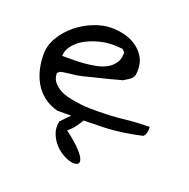

<svg xmlns="http://www.w3.org/2000/svg" viewBox="-96 -434 669 681"><g transform="rotate(20 238.0 -93.5)"><path d="M152.3 34.2Q170.9 13.7 185.5 0H132.8Q102.5 -7.8 80.6 -24.9Q58.6 -42 44.9 -65.4Q31.2 -88.9 24.9 -116.2Q18.6 -143.6 18.6 -171.9Q18.6 -205.1 37.1 -236.3Q55.7 -267.6 84.5 -291Q113.3 -314.5 147.9 -328.1Q182.6 -341.8 213.9 -341.8Q239.3 -341.8 264.2 -335.4Q289.1 -329.1 308.6 -315.4Q328.1 -301.8 340.3 -281.7Q352.5 -261.7 352.5 -234.4Q352.5 -221.7 351.1 -214.4Q349.6 -207 344.7 -201.7Q339.8 -196.3 332.5 -191.9Q325.2 -187.5 314.5 -180.7Q308.6 -179.7 296.9 -176.3Q285.2 -172.9 270 -168.9Q254.9 -165 238.3 -161.1Q221.7 -157.2 206.5 -153.3Q191.4 -149.4 179.7 -146.5Q168 -143.6 162.1 -142.6Q159.2 -141.6 149.4 -140.6Q139.6 -139.6 128.4 -138.2Q117.2 -136.7 107.4 -135.3Q97.7 -133.8 95.7 -132.8Q92.8 -131.8 89.4 -128.4Q85.9 -125 85.9 -124Q85.9 -104.5 96.7 -91.3Q107.4 -78.1 124 -69.3Q140.6 -60.5 161.6 -56.2Q182.6 -51.8 203.1 -49.3Q223.6 -46.9 241.2 -46.9Q258.8 -46.9 269.5 -46.9Q318.4 -46.9 365.2 -52.2Q412.1 -57.6 460.9 -57.6V-49.8Q460.9 -43.9 459.5 -37.6Q458 -31.2 455.1 -25.9Q452.1 -20.5 447.3 -19.5Q410.2 -11.7 381.3 -7.3Q352.5 -2.9 327.1 -1.5Q301.8 0 274.4 0Q254.9 1 232.4 1Q226.6 11.7 216.8 25.4Q205.1 42 189.5 53.7Q229.5 84 248 104.5Q266.6 125 269.5 137.2Q272.5 149.4 263.7 153.3Q254.9 157.2 240.2 154.3Q225.6 151.4 208 141.1Q190.4 130.9 176.8 115.2Q163.1 99.6 155.3 79.1Q147.5 58.6 152.3 34.2ZM237.3 -287.1Q224.6 -287.1 208.5 -284.7Q192.4 -282.2 175.3 -276.9Q158.2 -271.5 141.6 -263.2Q125 -254.9 112.3 -243.7Q99.6 -232.4 91.3 -218.8Q83 -205.1 83 -188.5H123Q144.5 -188.5 167 -190.4Q189.5 -192.4 210.9 -196.8Q232.4 -201.2 248.5 -210.4Q264.6 -219.7 274.9 -234.4Q285.2 -249 285.2 -270.5V-275.4L275.4 -285.2Q273.4 -285.2 268.1 -285.6Q262.7 -286.1 256.8 -286.6Q251 -287.1 245.6 -287.1Q240.2 -287.1 237.3 -287.1Z"/></g></svg>

Font: Swanky and Moo Moo Cyrillic
Style: Regular
Weight: 400
Designer: Kimberly Geswein; Denis Ignatov
Foundry: Kimberly Geswein; Denis Ignatov
Version: Version 1.003 June 27, 2018